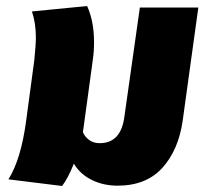

<svg xmlns="http://www.w3.org/2000/svg" viewBox="-20 -596 696 637"><path d="M638 -571 586 -195Q572 -98 518.5 -39Q465 20 370 20Q323 20 284.5 1Q246 -18 225 -53Q206 -5 186 21L8 -1Q50 -68 67 -197L94 -398Q99 -448 99 -472Q99 -519 86 -558L269 -576Q292 -526 292 -455Q292 -425 288 -398L257 -171L255 -158Q260 -144 274.5 -132.5Q289 -121 311 -121Q382 -121 393 -211L444 -571Z"/></svg>

Font: FiraGO Heavy
Style: Italic
Weight: 900
Italic angle: -8°
Designer: bBox Type GmbH
Foundry: bBox Type GmbH
Version: Version 1.001